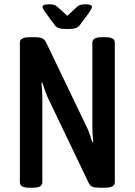

<svg xmlns="http://www.w3.org/2000/svg" viewBox="-20 -876 630 898"><path d="M119 2Q94 2 83.5 -4.5Q73 -11 73 -23V-677Q73 -702 119 -702H143Q165 -702 176.5 -697Q188 -692 195 -679L388 -277Q394 -264 400.5 -245.5Q407 -227 412 -211L416 -212Q415 -224 413.5 -243Q412 -262 412 -280V-677Q412 -689 422.5 -695.5Q433 -702 458 -702H471Q496 -702 506.5 -695.5Q517 -689 517 -677V-23Q517 2 471 2H444Q423 2 412.5 -2.5Q402 -7 395 -20L201 -425Q196 -437 189.5 -455Q183 -473 178 -490L174 -489Q175 -474 176.5 -456Q178 -438 178 -421V-23Q178 -11 167.5 -4.5Q157 2 132 2ZM380 -856Q410 -856 410 -843Q410 -839 405 -830.5Q400 -822 393 -812L355 -761Q347 -749 334 -744.5Q321 -740 295 -740Q268 -740 255 -744.5Q242 -749 234 -761L197 -812Q189 -822 184 -830.5Q179 -839 179 -843Q179 -849 186 -852.5Q193 -856 209 -856Q222 -856 231.5 -853.5Q241 -851 250 -843L295 -802L340 -844Q348 -851 357.5 -853.5Q367 -856 380 -856Z"/></svg>

Font: Asap Condensed Medium
Style: Regular
Weight: 500
Width: 3
Designer: Pablo Cosgaya
Foundry: Omnibus-Type
Version: Version 3.001; ttfautohint (v1.8.4.7-5d5b)